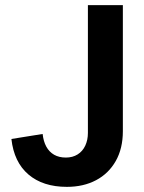

<svg xmlns="http://www.w3.org/2000/svg" viewBox="-20 -720 561 747"><path d="M24.4 -179.3 145.9 -198.8Q148.9 -170.3 160.1 -149.6Q171.4 -128.9 190.6 -117.9Q209.8 -107 236.2 -107Q262.6 -107 282 -119.2Q301.5 -131.4 311.7 -153.3Q322 -175.3 322 -202.7V-700H458V-209.7Q458 -142.6 430.5 -93.8Q402.9 -45 353.9 -19Q304.8 7 240.2 7Q147 7 90.7 -41.1Q34.4 -89.1 24.4 -179.3Z"/></svg>

Font: AF Albert Sans Medium
Style: Regular
Weight: 500
Designer: Andreas Rasmussen
Foundry: a.Foundry
Version: Version 1.300;Glyphs 3.2 (3231)